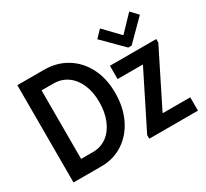

<svg xmlns="http://www.w3.org/2000/svg" viewBox="-152 -1000 1320 1230"><g transform="rotate(-30 508.5 -385.0)"><path d="M67.4 0V-719.7H263.7Q358.4 -719.7 431.2 -675Q503.9 -630.4 544.9 -550.5Q585.9 -470.7 585.9 -364.7Q585.9 -256.8 545.9 -174.8Q505.9 -92.8 435.3 -46.4Q364.7 0 272.5 0ZM185.1 -106.4H272Q331.5 -106.4 375.5 -139.2Q419.4 -171.9 443.8 -230.2Q468.3 -288.6 468.3 -364.7Q468.3 -439 443.8 -494.9Q419.4 -550.8 375.5 -582Q331.5 -613.3 272 -613.3H185.1ZM627.9 0V-27.3L828.6 -428.7V-432.6H643.1V-530.8H985.8V-504.4L785.2 -102.5V-98.6H987.8V0ZM707.5 -770 814 -658.7H817.4L923.8 -770L973.1 -718.3L828.1 -573.2H803.2L658.2 -718.3Z"/></g></svg>

Font: Reddit Sans Condensed SemiBold
Style: Regular
Weight: 600
Designer: Stephen Hutchings
Foundry: Reddit
Version: Version 1.014